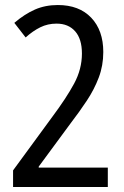

<svg xmlns="http://www.w3.org/2000/svg" viewBox="-20 -744 493 764"><path d="M32 -66 188 -279Q244 -354 275 -411.5Q306 -469 306 -531Q306 -589 279 -619.5Q252 -650 205 -650Q170 -650 140.5 -635.5Q111 -621 82 -595L37 -653Q78 -688 119 -706Q160 -724 210 -724Q295 -724 343 -673.5Q391 -623 391 -537Q391 -483 373 -435.5Q355 -388 325.5 -343.5Q296 -299 260 -252L134 -81V-77H409V0H32Z"/></svg>

Font: Noto Sans Bengali UI Condensed
Style: Regular
Weight: 400
Width: 3
Designer: Jelle Bosma - Monotype Design Team
Foundry: Monotype Imaging Inc.
Version: Version 2.003